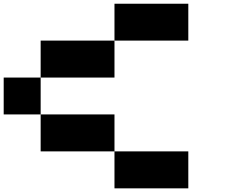

<svg xmlns="http://www.w3.org/2000/svg" viewBox="-20 -820 1240 1040"><path d="M600.1 0H200.2V-200.2H600.1ZM1000 200.2H600.1V0H1000ZM1000 -799.8V-600.1H600.1V-799.8ZM600.1 -600.1V-399.9H200.2V-600.1ZM0 -399.9H200.2V-200.2H0Z"/></svg>

Font: QuinqueFive
Style: Regular
Weight: 400
Monospace: yes
Designer: GGBotNet
Foundry: GGBotNet
Version: 1.1